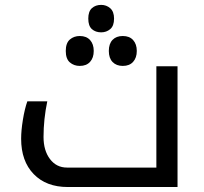

<svg xmlns="http://www.w3.org/2000/svg" viewBox="-20 -751 818 771"><path d="M252 0Q165.5 0 115.2 -52Q64.9 -104 64.9 -193.8Q64.9 -227.1 72 -270.5Q79.1 -314 89.8 -344.2H169.9Q154.8 -272 154.8 -201.2Q154.8 -146.5 180.7 -112.3Q206.5 -78.1 249 -78.1H607.9V-484.9H692.9V0ZM386.2 -621.1Q363.8 -621.1 349.1 -634Q334.5 -647 334.5 -676.3Q334.5 -705.1 349.1 -718.3Q363.8 -731.4 386.2 -731.4Q407.2 -731.4 422.6 -718Q438 -704.6 438 -676.3Q438 -647 422.6 -634Q407.2 -621.1 386.2 -621.1ZM300.3 -486.3Q276.9 -486.3 260.5 -500.5Q244.1 -514.6 244.1 -546.4Q244.1 -578.1 260.5 -592.3Q276.9 -606.4 300.3 -606.4Q327.1 -606.4 341.8 -590.1Q356.4 -573.7 356.4 -546.4Q356.4 -519 341.8 -502.7Q327.1 -486.3 300.3 -486.3ZM473.1 -486.3Q447.3 -486.3 432.1 -502Q417 -517.6 417 -546.4Q417 -575.2 431.9 -590.8Q446.8 -606.4 473.1 -606.4Q500 -606.4 514.6 -590.1Q529.3 -573.7 529.3 -546.4Q529.3 -519 514.6 -502.7Q500 -486.3 473.1 -486.3Z"/></svg>

Font: Noto Kufi Arabic
Style: Regular
Weight: 400
Designer: Monotype Design team
Foundry: Monotype Imaging Inc.
Version: Version 1.02